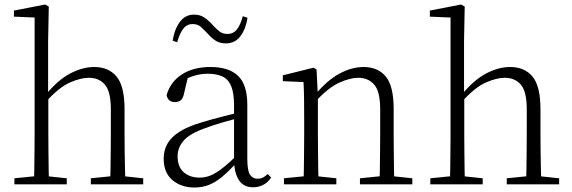

<svg xmlns="http://www.w3.org/2000/svg" viewBox="-20 -820 2543 854"><path d="M44 0V-27L154 -38H174L277 -27V0ZM131 0Q132 -24 132.5 -64.5Q133 -105 133.5 -149Q134 -193 134 -226V-742L42 -746V-773L181 -800L197 -791L194 -637V-399L195 -387V-226Q195 -193 195.5 -149Q196 -105 196.5 -64.5Q197 -24 198 0ZM384 0V-27L493 -38H513L617 -27V0ZM470 0Q471 -24 471.5 -64Q472 -104 472.5 -148Q473 -192 473 -226V-334Q473 -412 447 -443Q421 -474 375 -474Q339 -474 291 -453Q243 -432 185 -368L170 -399H184Q237 -464 292 -493Q347 -522 399 -522Q463 -522 498.5 -479.5Q534 -437 534 -334V-226Q534 -192 534.5 -148Q535 -104 536 -64Q537 -24 538 0Z M844 14Q786 14 747 -19Q708 -52 708 -114Q708 -151 724.5 -180.5Q741 -210 778.5 -234Q816 -258 878 -276Q921 -289 965.5 -300.5Q1010 -312 1050 -321V-297Q1010 -287 968.5 -275Q927 -263 890 -249Q823 -225 796.5 -194Q770 -163 770 -125Q770 -78 797 -54Q824 -30 868 -30Q893 -30 916.5 -39.5Q940 -49 969.5 -72Q999 -95 1039 -134L1045 -89H1026Q994 -55 966 -32Q938 -9 909 2.5Q880 14 844 14ZM1106 13Q1064 13 1043.5 -17.5Q1023 -48 1021 -102V-106V-350Q1021 -407 1008 -437.5Q995 -468 969 -480Q943 -492 903 -492Q873 -492 843 -483Q813 -474 781 -454L817 -482L798 -402Q794 -382 784 -374Q774 -366 758 -366Q727 -366 721 -397Q738 -456 789 -489Q840 -522 916 -522Q998 -522 1039 -482.5Q1080 -443 1080 -354V-113Q1080 -61 1092 -43Q1104 -25 1126 -25Q1139 -25 1149 -30Q1159 -35 1171 -46L1186 -30Q1171 -8 1150.5 2.5Q1130 13 1106 13ZM748 -639Q756 -690 780 -722.5Q804 -755 843 -755Q870 -755 889 -742Q908 -729 923 -712Q940 -693 955 -681Q970 -669 992 -669Q1018 -669 1034 -689.5Q1050 -710 1060 -748L1081 -741Q1073 -690 1049 -658.5Q1025 -627 985 -627Q957 -627 938.5 -639.5Q920 -652 906 -668Q890 -685 875 -699Q860 -713 837 -713Q811 -713 795 -692Q779 -671 768 -632Z M1243 0V-27L1353 -38H1373L1476 -27V0ZM1330 0Q1331 -24 1331.5 -64.5Q1332 -105 1332.5 -149Q1333 -193 1333 -226V-281Q1333 -333 1332.5 -375.5Q1332 -418 1330 -455L1238 -459V-485L1375 -519L1388 -511L1394 -393V-392V-226Q1394 -193 1394.5 -149Q1395 -105 1395.5 -64.5Q1396 -24 1397 0ZM1581 0V-27L1690 -38H1711L1814 -27V0ZM1668 0Q1669 -24 1669.5 -64Q1670 -104 1670.5 -148Q1671 -192 1671 -226V-334Q1671 -412 1645 -443Q1619 -474 1573 -474Q1538 -474 1489.5 -452.5Q1441 -431 1383 -368L1373 -398H1381Q1435 -463 1490 -492.5Q1545 -522 1597 -522Q1661 -522 1696 -479.5Q1731 -437 1731 -335V-226Q1731 -192 1731.5 -148Q1732 -104 1732.5 -64Q1733 -24 1734 0Z M1894 0V-27L2004 -38H2024L2127 -27V0ZM1981 0Q1982 -24 1982.5 -64.5Q1983 -105 1983.5 -149Q1984 -193 1984 -226V-742L1892 -746V-773L2031 -800L2047 -791L2044 -637V-399L2045 -387V-226Q2045 -193 2045.5 -149Q2046 -105 2046.5 -64.5Q2047 -24 2048 0ZM2234 0V-27L2343 -38H2363L2467 -27V0ZM2320 0Q2321 -24 2321.5 -64Q2322 -104 2322.5 -148Q2323 -192 2323 -226V-334Q2323 -412 2297 -443Q2271 -474 2225 -474Q2189 -474 2141 -453Q2093 -432 2035 -368L2020 -399H2034Q2087 -464 2142 -493Q2197 -522 2249 -522Q2313 -522 2348.5 -479.5Q2384 -437 2384 -334V-226Q2384 -192 2384.5 -148Q2385 -104 2386 -64Q2387 -24 2388 0Z"/></svg>

Font: Noto Serif KR ExtraLight
Style: Regular
Weight: 200
Designer: Ryoko NISHIZUKA 西塚涼子 (kana & ideographs); Frank Grießhammer (Latin, Greek & Cyrillic); Wenlong ZHANG 张文龙 (bopomofo); San
Foundry: Adobe
Version: Version 2.002-H1;hotconv 1.1.0;makeotfexe 2.6.0